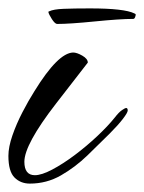

<svg xmlns="http://www.w3.org/2000/svg" viewBox="-35 -426 343 457"><path d="M36 11Q14 11 -0.5 -3.5Q-15 -18 -15 -55Q-15 -76 -5.5 -103.5Q4 -131 18.5 -159Q33 -187 47 -209Q103 -300 139 -301Q148 -301 161 -293.5Q174 -286 174 -277Q174 -277 98 -179Q23 -82 23 -41Q23 -9 48 -9Q64 -9 89.5 -22.5Q115 -36 143 -57Q171 -78 196.5 -102Q222 -126 238 -146Q248 -159 255.5 -164Q263 -169 265 -169Q269 -169 269 -163Q269 -158 257.5 -143Q246 -128 226 -108Q202 -84 173 -56Q144 -28 110 -8.5Q76 11 36 11ZM101 -369Q96 -369 88.5 -380.5Q81 -392 80 -398L82 -399Q92 -404 116.5 -405Q141 -406 179 -406Q261 -406 285 -394Q288 -393 288 -391Q288 -389 286.5 -385Q285 -381 282 -381Q251 -381 191 -375Q131 -369 101 -369Z"/></svg>

Font: Alex Brush
Style: Regular
Weight: 400
Designer: Robert E. Leuschke
Foundry: Robert E. Leuschke
Version: Version 1.111; ttfautohint (v1.8.4.7-5d5b)